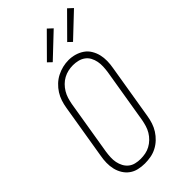

<svg xmlns="http://www.w3.org/2000/svg" viewBox="-293 -1049 1138 1138"><g transform="rotate(-45 276.0 -480.5)"><path d="M198 8Q171 8 145 2Q119 -4 98.5 -19Q78 -34 64.5 -56Q51 -78 45 -103.5Q39 -129 39.5 -156Q40 -183 45 -210L102 -555Q106 -580 114 -604.5Q122 -629 136 -651Q150 -673 169.5 -691.5Q189 -710 212.5 -722Q236 -734 261 -740Q286 -746 311 -746Q338 -746 363.5 -738.5Q389 -731 410 -716.5Q431 -702 444.5 -679.5Q458 -657 464 -632Q470 -607 469.5 -579.5Q469 -552 464 -525L407 -180Q403 -155 395 -130.5Q387 -106 373 -84Q359 -62 339.5 -43.5Q320 -25 296.5 -13Q273 -1 248 3.5Q223 8 198 8ZM199 -29Q220 -29 240.5 -33Q261 -37 279.5 -47Q298 -57 314 -72.5Q330 -88 341 -106.5Q352 -125 358 -145Q364 -165 368 -186L425 -531Q428 -552 429 -573.5Q430 -595 426 -615.5Q422 -636 412.5 -654Q403 -672 386.5 -684Q370 -696 349.5 -701Q329 -706 308 -706Q287 -706 267 -701.5Q247 -697 228.5 -687Q210 -677 194.5 -661.5Q179 -646 168 -627.5Q157 -609 151 -589.5Q145 -570 141 -549L84 -204Q81 -183 80 -161.5Q79 -140 83 -120Q87 -100 96.5 -82Q106 -64 121.5 -51.5Q137 -39 157.5 -34Q178 -29 199 -29ZM406 -803 381 -827 522 -969 552 -941ZM236 -803 211 -827 352 -969 382 -941Z"/></g></svg>

Font: Iosevka Slab Extralight
Style: Italic
Weight: 200
Italic angle: -9°
Monospace: yes
Designer: Belleve Invis
Foundry: Belleve Invis
Version: Version 11.1.1; ttfautohint (v1.8.3)